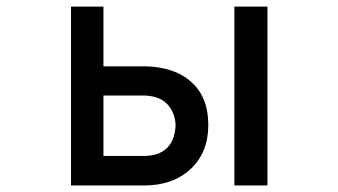

<svg xmlns="http://www.w3.org/2000/svg" viewBox="-20 -570 1040 590"><path d="M297.9 -549.8V-366.2H425.8Q517.6 -364.3 568.4 -317.4Q620.1 -271.5 620.1 -185.5Q620.1 -101.6 565.9 -50.8Q511.7 0 421.9 0H198.2V-549.8ZM801.8 -549.8V0H700.2V-549.8ZM425.8 -276.4H297.9V-90.8H421.9Q466.8 -90.8 491.7 -113.8Q516.6 -136.7 519.5 -182.6Q519.5 -221.7 494.1 -250Q470.7 -274.4 425.8 -276.4Z"/></svg>

Font: RobotoJAA
Style: Medium
Weight: 500
Version: Version 2.05; 2016-11-05